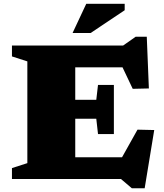

<svg xmlns="http://www.w3.org/2000/svg" viewBox="-20 -936 858 1004"><path d="M575.5 -492V-363.5V-235H492.5L483.5 -315H254.5V-414H483.5L492.5 -492ZM758.5 -473.5 674 -471.5 586.5 -656 656 -584H254.5V-698H624L689.5 -744H747.5ZM579.5 -44.5 699 -258 786.5 -256 736.5 48.5H669.5L612.5 0H254.5V-113.5H640.5ZM42.5 0V-57L123 -83V-615L42.5 -641V-698H373.5V0ZM359.5 -763.5 431 -916H632V-882.5L454 -763.5Z"/></svg>

Font: Newsreader 9pt ExtraBold
Style: Regular
Weight: 800
Designer: Hugues Gentile
Foundry: Production Type
Version: Version 1.003